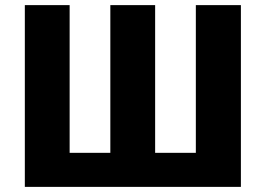

<svg xmlns="http://www.w3.org/2000/svg" viewBox="-20 -720 1037 750"><path d="M921 10H77V-700H252V-123H411V-700H586V-123H745V-700H921Z"/></svg>

Font: Repo ExtraBold
Style: Bold
Weight: 700
Designer: Stefan Peev
Foundry: Context Ltd
Version: Version 1.502